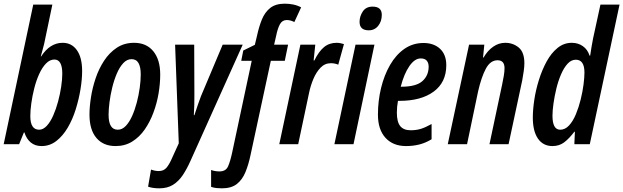

<svg xmlns="http://www.w3.org/2000/svg" viewBox="-25 -785 3392 1045"><path d="M201 10Q166 10 142.5 -9.5Q119 -29 108 -64H105L79 0H-5L156 -760H260L215 -545Q212 -533 207 -515Q202 -497 197 -478H199Q247 -552 316 -552Q365 -552 393.5 -512Q422 -472 422 -398Q422 -353 413 -298.5Q404 -244 387 -189.5Q370 -135 343.5 -90Q317 -45 281.5 -17.5Q246 10 201 10ZM188 -79Q210 -79 229.5 -100Q249 -121 264.5 -156Q280 -191 291 -232Q302 -273 308 -313Q314 -353 314 -384Q314 -461 271 -461Q246 -461 225 -439Q204 -417 188 -381.5Q172 -346 161.5 -304.5Q151 -263 145.5 -223.5Q140 -184 140 -153Q140 -79 188 -79Z M604 10Q537 10 499.5 -34.5Q462 -79 462 -161Q462 -203 470 -255Q478 -307 495.5 -359Q513 -411 541.5 -454.5Q570 -498 610.5 -525Q651 -552 705 -552Q772 -552 809.5 -506Q847 -460 847 -379Q847 -330 838 -276.5Q829 -223 810 -172Q791 -121 762.5 -80Q734 -39 694.5 -14.5Q655 10 604 10ZM616 -79Q640 -79 659.5 -99.5Q679 -120 694 -153.5Q709 -187 719.5 -227Q730 -267 735.5 -307Q741 -347 741 -380Q741 -420 729 -441.5Q717 -463 691 -463Q666 -463 646 -441.5Q626 -420 611 -385Q596 -350 586 -309Q576 -268 571 -229Q566 -190 566 -160Q566 -79 616 -79Z M842 240Q806 240 781 231L797 138Q819 146 839 146Q866 146 881.5 127.5Q897 109 912 74L948 -5L928 -542H1032L1033 -270Q1033 -242 1032.5 -214Q1032 -186 1030 -158H1033Q1042 -187 1052 -215Q1062 -243 1069 -262L1187 -542H1296L1012 90Q992 135 969.5 168.5Q947 202 916.5 221Q886 240 842 240Z M1183 240Q1167 240 1153 238.5Q1139 237 1124 232V140Q1133 144 1146 146Q1159 148 1169 148Q1204 148 1216 121Q1228 94 1238 48L1345 -454H1288L1299 -510L1362 -541L1374 -591Q1384 -638 1400 -678Q1416 -718 1445.5 -741.5Q1475 -765 1525 -765Q1548 -765 1570.5 -760.5Q1593 -756 1614 -745L1577 -665Q1556 -676 1536 -676Q1511 -676 1498.5 -653Q1486 -630 1478 -590L1467 -542H1543L1525 -454H1449L1339 57Q1328 110 1311 151.5Q1294 193 1264 216.5Q1234 240 1183 240Z M1495 0 1610 -542H1691L1682 -456H1686Q1710 -505 1738.5 -528.5Q1767 -552 1807 -552Q1826 -552 1847 -545L1816 -433Q1797 -441 1776 -441Q1743 -441 1719.5 -416.5Q1696 -392 1680.5 -355Q1665 -318 1657 -279L1598 0Z M1982 -620Q1932 -620 1932 -666Q1932 -696 1949.5 -722.5Q1967 -749 2003 -749Q2053 -749 2053 -704Q2053 -669 2033.5 -644.5Q2014 -620 1982 -620ZM1795 0 1910 -542H2013L1899 0Z M2185 10Q2114 10 2073 -35Q2032 -80 2032 -161Q2032 -236 2049 -306Q2066 -376 2098 -431.5Q2130 -487 2176 -519Q2222 -551 2280 -551Q2336 -551 2370 -519.5Q2404 -488 2404 -430Q2404 -337 2335.5 -286.5Q2267 -236 2149 -236H2141Q2135 -204 2135 -172Q2135 -121 2153.5 -98.5Q2172 -76 2210 -76Q2240 -76 2265 -83.5Q2290 -91 2324 -110V-27Q2291 -7 2257 1.5Q2223 10 2185 10ZM2159 -313Q2240 -313 2274 -343.5Q2308 -374 2308 -422Q2308 -443 2297.5 -455Q2287 -467 2265 -467Q2232 -467 2203 -425Q2174 -383 2156 -313Z M2412 0 2528 -542H2611L2604 -472H2607Q2629 -510 2659.5 -531Q2690 -552 2725 -552Q2767 -552 2798 -526.5Q2829 -501 2829 -441Q2829 -422 2825.5 -397.5Q2822 -373 2817 -346L2743 0H2639L2708 -325Q2713 -348 2717 -372Q2721 -396 2721 -414Q2721 -457 2683 -457Q2644 -457 2619.5 -411.5Q2595 -366 2577 -287L2517 0Z M2982 10Q2931 10 2903 -30.5Q2875 -71 2875 -145Q2875 -188 2883 -241.5Q2891 -295 2908 -349.5Q2925 -404 2950 -450Q2975 -496 3009.5 -524Q3044 -552 3087 -552Q3121 -552 3147 -534Q3173 -516 3184 -482H3187Q3191 -508 3195 -532.5Q3199 -557 3203 -576L3243 -760H3347L3185 0H3101L3104 -68H3101Q3073 -31 3046 -10.5Q3019 10 2982 10ZM3024 -79Q3051 -79 3072.5 -102.5Q3094 -126 3109.5 -163.5Q3125 -201 3135.5 -243.5Q3146 -286 3151 -325Q3156 -364 3156 -390Q3156 -460 3109 -460Q3084 -460 3064 -438Q3044 -416 3028.5 -380Q3013 -344 3003 -302.5Q2993 -261 2987.5 -222Q2982 -183 2982 -155Q2982 -79 3024 -79Z"/></svg>

Font: Noto Sans ExtraCondensed SemiBold
Style: Italic
Weight: 600
Width: 2
Italic angle: -12°
Designer: Monotype Design Team
Foundry: Monotype Imaging Inc.
Version: Version 2.013; ttfautohint (v1.8.4.7-5d5b)